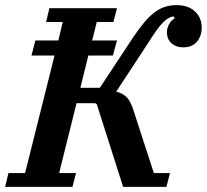

<svg xmlns="http://www.w3.org/2000/svg" viewBox="-37 -730 808 750"><path d="M-4 -54H61L176 -513H86L101 -572H191L208 -644H143L156 -698H420L406 -644H341L323 -572H420L404 -513H308L277 -387H353L481 -581Q505 -617 526 -642Q547 -667 567 -682Q587 -697 608 -703.5Q629 -710 652 -710Q699 -710 725 -685Q751 -660 751 -622Q751 -590 732.5 -567.5Q714 -545 678 -545Q652 -545 633.5 -560.5Q615 -576 615 -605Q615 -619 623 -634.5Q631 -650 645 -658L642 -666Q632 -665 622.5 -660Q613 -655 601 -643.5Q589 -632 574.5 -611.5Q560 -591 539 -558L417 -372Q443 -366 459 -349Q475 -332 486 -294L564 -54H627L613 0H444L341 -323L335 -327H262L194 -54H260L246 0H-17Z"/></svg>

Font: IBM Plex Serif SmBld
Style: Italic
Weight: 600
Italic angle: -14°
Designer: Mike Abbink, Paul van der Laan, Pieter van Rosmalen
Foundry: Bold Monday
Version: Version 3.001